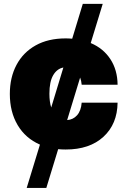

<svg xmlns="http://www.w3.org/2000/svg" viewBox="-20 -747 649 972"><path d="M500 -727.3 439.3 -529.1Q503.2 -502.1 538.9 -447.4Q574.6 -392.8 575.3 -318.2H393.5Q391.7 -338.4 385.7 -354.4L320 -139.2Q350.1 -141 370.2 -163.5Q390.3 -186.1 393.5 -227.3H575.3Q573.9 -119 503.7 -54.5Q433.6 9.9 312.5 9.9Q293 9.9 274.5 8.2L214.5 204.5H115.1L182.2 -14.9Q109 -46.9 69.4 -113.6Q29.8 -180.4 29.8 -271.3Q29.8 -355.1 63.6 -418.5Q97.3 -481.9 160.5 -517.2Q223.7 -552.6 312.5 -552.6Q329.2 -552.6 345.5 -551.1L399.1 -727.3ZM300.8 -405.2Q268.5 -399.1 249.3 -366.3Q230.1 -333.5 230.1 -272.7Q230.1 -232.2 239.3 -202.8Z"/></svg>

Font: Inter UI Black
Style: Regular
Weight: 900
Designer: Rasmus Andersson
Foundry: rsms
Version: 3.2;8d6f07862